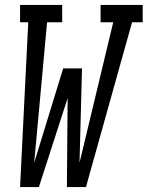

<svg xmlns="http://www.w3.org/2000/svg" viewBox="-20 -755 596 775"><path d="M61 0 94 -665H61V-735H231V-665H170L118 -98L235 -479H311L301 -98L437 -665H386V-735H556V-665H513L327 0H250L253 -359L137 0Z"/></svg>

Font: Iosevka Slab Oblique
Style: Regular
Weight: 400
Italic angle: -9°
Monospace: yes
Designer: Belleve Invis
Foundry: Belleve Invis
Version: Version 11.1.1; ttfautohint (v1.8.3)